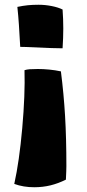

<svg xmlns="http://www.w3.org/2000/svg" viewBox="-20 -591 364 807"><path d="M142 -571Q170 -571 197.5 -565.5Q225 -560 243 -551Q246 -511 246 -471.5Q246 -432 243 -388Q219 -388 195 -389Q171 -390 127 -392Q102 -393 89.5 -393.5Q77 -394 65 -394Q62 -449 59.5 -486.5Q57 -524 53 -562Q77 -567 97 -569Q117 -571 142 -571ZM236 -291Q248 -197 253.5 -103.5Q259 -10 259 107Q259 117 258.5 129Q258 141 257 164Q225 180 192.5 188Q160 196 124 196Q101 196 80 192.5Q59 189 40 182Q61 88 73.5 -52.5Q86 -193 83 -296Q92 -299 105 -300Q118 -301 139 -301Q162 -301 187.5 -298.5Q213 -296 236 -291Z"/></svg>

Font: Atma
Style: Bold
Weight: 700
Designer: Gregori Vincens, Jeremie Hornus, Riccardo Olocco, Yoann Minet.
Foundry: black foundry
Version: Version 1.102;PS 1.100;hotconv 1.0.86;makeotf.lib2.5.63406